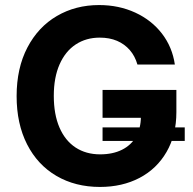

<svg xmlns="http://www.w3.org/2000/svg" viewBox="-20 -737 772 767"><path d="M718 -174H389.7V-228H718ZM378.6 -586.7Q324 -586.7 282.6 -559.5Q241.2 -532.3 218 -479.9Q194.9 -427.5 194.9 -354.1Q194.9 -280.1 217.5 -227.7Q240.1 -175.3 281.8 -147.8Q323.6 -120.4 380 -120.4Q430.6 -120.4 467.4 -138.8Q504.2 -157.2 523.5 -191.2Q542.8 -225.3 542.8 -270.6L573 -266.3H389.7V-377.7H684.6V-288.8Q684.6 -197.9 645.5 -130.3Q606.5 -62.6 537.5 -26.4Q468.4 9.8 379.5 9.8Q280.8 9.8 205.3 -34.4Q129.9 -78.5 88.1 -160.6Q46.4 -242.6 46.4 -353Q46.4 -465 89.5 -547.3Q132.6 -629.6 207.4 -673.2Q282.1 -716.8 375.8 -716.8Q455 -716.8 520.4 -686.6Q585.8 -656.4 627.2 -602.5Q668.5 -548.6 678.5 -479.1H529Q519.4 -512.9 498.5 -537Q477.6 -561 447.5 -573.9Q417.3 -586.7 378.6 -586.7Z"/></svg>

Font: Pretendard GOV Variable
Style: Regular
Weight: 400
Designer: Base glyphs from Inter by Rasmus Andersson; Hangul glyphs from Noto Sans CJK(Source Han Sans) by Jang Soo-young and Kang
Foundry: Kil Hyung-jin
Version: Version 1.307;Glyphs 3.2 (3192)